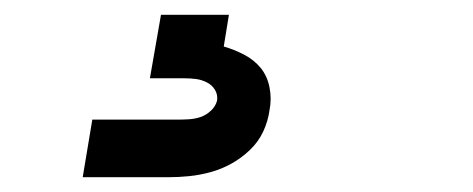

<svg xmlns="http://www.w3.org/2000/svg" viewBox="-20 -20 640 260"><path d="M92 220 105 142H220Q228 142 236 141.5Q244 141 251.5 138.5Q259 136 265.5 130Q272 124 274 116Q275 108 271 101.5Q267 95 260 91.5Q253 88 245.5 87Q238 86 229 86H183L198 0H290L283 43Q297 47 310.5 54Q324 61 333 72Q342 83 345 98.5Q348 114 345 129Q343 144 336.5 158Q330 172 318.5 183Q307 194 293.5 201.5Q280 209 265.5 213Q251 217 236.5 218.5Q222 220 207 220Z"/></svg>

Font: Iosevka SS04 Extended Oblique
Style: Bold
Weight: 700
Width: 7
Italic angle: -9°
Monospace: yes
Designer: Belleve Invis
Foundry: Belleve Invis
Version: Version 19.0.0; ttfautohint (v1.8.4)